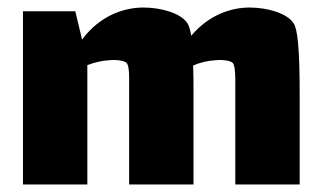

<svg xmlns="http://www.w3.org/2000/svg" viewBox="-20 -490 854 510"><path d="M760 -428C742 -456 688 -470 643 -470C593 -470 534 -450 488 -395C485 -412 482 -422 478 -428C460 -456 406 -470 361 -470C308 -470 245 -448 198 -385L180 -460H41V0H212V-317C230 -324 251 -329 270 -330C289 -332 310 -329 316 -323C321 -318 323 -303 323 -285V-225V0H494V-242C494 -271 494 -295 493 -316C511 -324 533 -329 552 -330C571 -332 592 -329 598 -323C603 -318 605 -300 605 -279V-225V0H776V-242C776 -365 770 -413 760 -428Z"/></svg>

Font: FilmFarsi_V5 Display
Style: Regular
Weight: 400
Designer: Borna Izadpanah
Foundry: Borna Izadpanah
Version: Version 1.000;PS 001.000;hotconv 1.0.88;makeotf.lib2.5.64775